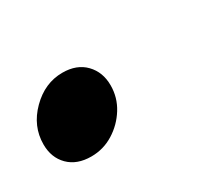

<svg xmlns="http://www.w3.org/2000/svg" viewBox="-45 -205 346 302"><g transform="rotate(-30 127.5 -54.5)"><path d="M-1 -40Q-1 -73 24 -98Q49 -123 81 -123Q107 -123 122 -107.5Q137 -92 137 -68Q137 -46 125.5 -27.5Q114 -9 95.5 2.5Q77 14 55 14Q29 14 14 -1Q-1 -16 -1 -40Z"/></g></svg>

Font: Playfair Display Medium
Style: Italic
Weight: 500
Italic angle: -14°
Designer: Claus Eggers Sørensen
Foundry: Claus Eggers Sørensen
Version: Version 1.203